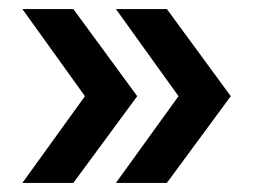

<svg xmlns="http://www.w3.org/2000/svg" viewBox="-20 -481 575 427"><path d="M29.8 -74.2 168.9 -267.1 29.8 -460.9H143.1L285.2 -267.1L143.1 -74.2ZM237.8 -74.2 377 -267.1 237.8 -460.9H351.1L493.2 -267.1L351.1 -74.2Z"/></svg>

Font: Montserrat SemiBold
Style: Regular
Weight: 600
Designer: Julieta Ulanovsky
Foundry: Julieta Ulanovsky
Version: Version 7.200